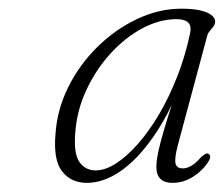

<svg xmlns="http://www.w3.org/2000/svg" viewBox="-20 -730 503 431"><path d="M379 -403.5Q371.5 -374.5 374 -363.2Q376.5 -352 390.5 -352Q399.5 -352 409.5 -357.8Q419.5 -363.5 431.5 -377.5Q437.5 -382.5 441.2 -384.5Q445 -386.5 448 -384.5Q451.5 -383 451.8 -378.8Q452 -374.5 448.5 -368.5Q436.5 -348.5 414.5 -334Q392.5 -319.5 367 -319.5Q350 -319.5 340.5 -328.2Q331 -337 331 -355.5Q331 -364.5 333 -377.2Q335 -390 340.5 -411Q346 -432 356.2 -465Q366.5 -498 382.5 -547.5L387 -542.5Q357.5 -470 322.5 -420.5Q287.5 -371 249.8 -345.2Q212 -319.5 175 -319.5Q140 -319.5 119.8 -344.8Q99.5 -370 104.5 -428.5Q108 -483.5 133 -534Q158 -584.5 198.2 -624.2Q238.5 -664 287.5 -687.2Q336.5 -710.5 387.5 -710.5Q412 -710.5 428.8 -706.8Q445.5 -703 454.2 -696.5Q463 -690 463 -681.5Q462.5 -675 458.8 -670Q455 -665 450.8 -660.2Q446.5 -655.5 445 -649ZM149 -432.5Q145 -386 158 -366.8Q171 -347.5 195 -347.5Q216 -347.5 240.2 -363Q264.5 -378.5 289.2 -406.5Q314 -434.5 336.8 -473Q359.5 -511.5 377.8 -558Q396 -604.5 407 -656.5Q410 -672.5 402 -679.8Q394 -687 376.5 -687Q338 -687 299.2 -666.2Q260.5 -645.5 227.8 -609.5Q195 -573.5 173.8 -527.8Q152.5 -482 149 -432.5Z"/></svg>

Font: Fraunces 72pt Soft Wonky ExtraLight
Style: Italic
Weight: 250
Italic angle: -16°
Version: Version 1.000;[b76b70a41]